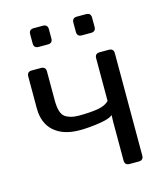

<svg xmlns="http://www.w3.org/2000/svg" viewBox="-105 -771 728 851"><g transform="rotate(-15 259.0 -345.5)"><path d="M50.8 -344.7V-490.7Q50.8 -512.7 72.8 -512.7H114.7Q136.7 -512.7 136.7 -490.7V-358.4Q136.7 -297.9 160.2 -281.5Q183.6 -265.1 221.7 -265.1Q274.4 -265.1 309.8 -271Q345.2 -276.9 362.3 -295.4V-490.7Q362.3 -512.7 384.3 -512.7H426.3Q448.2 -512.7 448.2 -490.7V-22Q448.2 0 426.3 0H384.3Q362.3 0 362.3 -22V-199.7Q362.8 -214.4 363.3 -229H361.3Q349.6 -216.8 301 -209.2Q252.4 -201.7 209.5 -201.7Q135.3 -201.7 93 -238.8Q50.8 -275.9 50.8 -344.7ZM129.4 -605.5Q107.4 -605.5 107.4 -627.4V-669.4Q107.4 -691.4 129.4 -691.4H171.4Q193.4 -691.4 193.4 -669.4V-627.4Q193.4 -605.5 171.4 -605.5ZM327.6 -605.5Q305.7 -605.5 305.7 -627.4V-669.4Q305.7 -691.4 327.6 -691.4H369.6Q391.6 -691.4 391.6 -669.4V-627.4Q391.6 -605.5 369.6 -605.5Z"/></g></svg>

Font: Istok
Style: Regular
Weight: 500
Designer: Andrey V. Panov
Foundry: Andrey V. Panov
Version: Version 1.0.3